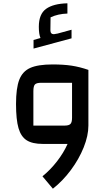

<svg xmlns="http://www.w3.org/2000/svg" viewBox="-20 -871 648 1162"><path d="M515 -448V-111Q515 -50 486.5 21Q458 92 409 158Q360 224 300 271L237 196Q285 157 325 105.5Q365 54 389 0H239Q176 0 141.5 -22Q107 -44 92 -95.5Q77 -147 77 -242Q77 -337 96.5 -388Q116 -439 163 -460Q210 -481 298 -481Q365 -481 414 -473.5Q463 -466 515 -448ZM372 -111Q397 -111 406.5 -121Q416 -131 416 -158V-370H230Q201 -370 191.5 -360Q182 -350 182 -319V-111ZM413 -691V-639L183 -577V-629L225 -641Q215 -664 215 -709Q215 -786 259 -817.5Q303 -849 388 -851V-789Q330 -787 286 -766L285 -688Q285 -664 306 -664Q311 -664 329 -668Z"/></svg>

Font: Changa Medium
Style: Regular
Weight: 500
Designer: Eduardo Rodriguez Tunni
Foundry: Eduardo Rodriguez Tunni
Version: Version 2.002; ttfautohint (v1.5) -l 8 -r 50 -G 150 -x 14 -H